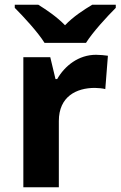

<svg xmlns="http://www.w3.org/2000/svg" viewBox="-20 -786 506 806"><path d="M167 -606H341C369 -651 430 -717 466 -753V-766H367C332 -745 287 -716 253 -680C218 -716 176 -744 141 -766H42V-753C79 -716 139 -651 167 -606ZM383 -556C310 -556 252 -510 220 -454H213L191 -546H78V0H227V-278C227 -381 301 -417 378 -417C391 -417 412 -415 422 -412L433 -552C421 -554 398 -556 383 -556Z"/></svg>

Font: Noto Traditional Nushu
Style: Bold
Weight: 700
Designer: LIU Zhao
Foundry: LiuZhao Studio
Version: Version 2.003